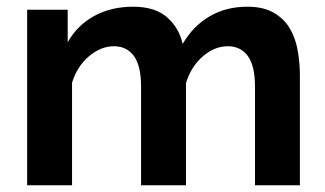

<svg xmlns="http://www.w3.org/2000/svg" viewBox="-20 -553 971 573"><path d="M875 0H741V-294Q741 -357 719.5 -386Q698 -415 660 -415Q620 -415 585 -384.5Q550 -354 535 -305V0H401V-294Q401 -357 379.5 -386Q358 -415 320 -415Q281 -415 245.5 -385Q210 -355 195 -306V0H61V-524H182V-427Q211 -478 261.5 -505.5Q312 -533 377 -533Q443 -533 479 -501Q515 -469 525 -422Q557 -476 606 -504.5Q655 -533 718 -533Q766 -533 797 -515Q828 -497 845 -468Q862 -439 868.5 -402Q875 -365 875 -327Z"/></svg>

Font: Oxford Sans
Style: Bold
Weight: 700
Designer: Matt McInerney, Pablo Impallari, Rodrigo Fuenzalida
Foundry: Matt McInerney, Pablo Impallari, Rodrigo Fuenzalida
Version: Version 3.000g; ttfautohint (v1.5) -l 8 -r 28 -G 28 -x 14 -D